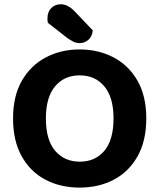

<svg xmlns="http://www.w3.org/2000/svg" viewBox="-20 -853 739 890"><path d="M658.1 -304Q658.1 -200 617.6 -128.3Q577.1 -56.6 507.3 -20Q437.5 16.6 349 16.6Q260.6 16.6 190.7 -20Q120.9 -56.6 80.7 -128.3Q40.5 -200 40.5 -304Q40.5 -408 81.6 -479.2Q122.8 -550.4 192.7 -587.1Q262.5 -623.8 349 -623.8Q435.9 -623.8 506.1 -587.1Q576.2 -550.4 617.2 -479.2Q658.1 -408 658.1 -304ZM506.3 -304Q506.3 -401.7 463.6 -452.7Q421 -503.7 349 -503.7Q278.4 -503.7 235.5 -453.1Q192.7 -402.4 192.7 -303.6Q192.7 -204.9 235.5 -154.2Q278.4 -103.6 349.6 -103.6Q421.5 -103.6 463.9 -154.2Q506.3 -204.9 506.3 -304ZM292.5 -676.4 201.7 -747.4Q200.7 -751.4 200.3 -757.6Q200 -763.8 200 -767.2Q200 -798.1 217.7 -815.7Q235.3 -833.3 261.7 -833.3Q293.9 -833.3 324.7 -801.8L410.1 -712.2Q407 -682.7 389.2 -668Q371.5 -653.3 350.4 -653.3Q332.6 -653.3 319.8 -660Q306.9 -666.6 292.5 -676.4Z"/></svg>

Font: Baloo Bhaina 2
Style: Regular
Weight: 400
Designer: Yesha Goshar, Manish Minz, Shuchita Grover and Ek Type
Foundry: Ek Type
Version: Version 1.700